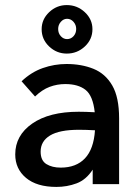

<svg xmlns="http://www.w3.org/2000/svg" viewBox="-20 -725 540 756"><path d="M202 11Q125 11 82.5 -24.5Q40 -60 40 -117Q40 -192 107 -238.5Q174 -285 290 -285Q303 -285 319 -284.5Q335 -284 353 -283Q346 -348 317 -371Q288 -394 237 -394Q205 -394 175.5 -383Q146 -372 118 -345L65 -405Q103 -441 148.5 -457Q194 -473 242 -473Q301 -473 348 -454Q395 -435 422 -388.5Q449 -342 449 -259V0H345V-57Q319 -17 281.5 -3Q244 11 202 11ZM140 -128Q140 -93 162.5 -79Q185 -65 219 -65Q280 -65 314.5 -101.5Q349 -138 354 -212Q338 -213 321 -213.5Q304 -214 291 -214Q214 -214 177 -191.5Q140 -169 140 -128ZM243 -514Q203 -514 173.5 -542Q144 -570 144 -610Q144 -649 173.5 -677Q203 -705 243 -705Q284 -705 314 -677Q344 -649 344 -610Q344 -570 314 -542Q284 -514 243 -514ZM244 -571Q259 -571 269.5 -582.5Q280 -594 280 -611Q280 -627 269.5 -639Q259 -651 244 -651Q230 -651 219.5 -639Q209 -627 209 -611Q209 -594 219.5 -582.5Q230 -571 244 -571Z"/></svg>

Font: Inconsolata SemiBold
Style: Regular
Weight: 600
Monospace: yes
Designer: Raph Levien, Cyreal, Brenton Simpson
Foundry: Raph Levien, Cyreal, Google
Version: Version 3.100; ttfautohint (v1.8.4.7-5d5b)